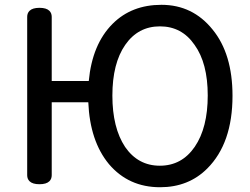

<svg xmlns="http://www.w3.org/2000/svg" viewBox="-20 -743 1054 810"><path d="M507.8 -123Q562.5 -43.9 654.3 -43.9Q747.1 -43.9 801.8 -124Q856.4 -204.1 856.4 -340.3Q856.4 -476.6 800.8 -553.7Q747.1 -631.8 654.8 -631.8Q562.5 -631.8 508.3 -553.7Q454.1 -475.6 454.1 -339.8Q454.1 -204.1 507.8 -123ZM198.2 -311.5V-3.9Q198.2 11.7 188.5 21.5Q175.8 34.2 146.5 34.2Q117.2 34.2 104.5 21.5Q94.7 11.7 94.7 -3.9V-671.9Q94.7 -687.5 104.5 -697.3Q117.2 -710 146.5 -710Q175.8 -710 188.5 -697.3Q198.2 -687.5 198.2 -671.9V-401.4H354.5Q369.1 -556.6 455.1 -642.6Q535.2 -722.7 661.1 -722.7Q793 -722.7 877 -618.2Q960.9 -515.6 960.9 -338.9Q960.9 -138.7 854.5 -32.2Q775.4 46.9 655.3 46.9Q522.5 46.9 439.5 -50.8Q359.4 -147.5 352.5 -311.5Z"/></svg>

Font: TaiwanPearl
Style: Regular
Weight: 400
Version: Version 2.102